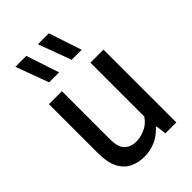

<svg xmlns="http://www.w3.org/2000/svg" viewBox="-239 -905 1013 1013"><g transform="rotate(-45 267.0 -399.0)"><path d="M222.5 9.5Q176.5 9.5 139.8 -8.5Q103 -26.5 82 -67.8Q61 -109 61 -178.5V-543.5H158V-184Q158 -123.5 183.2 -100.5Q208.5 -77.5 249 -77.5Q278.5 -77.5 313 -92.2Q347.5 -107 370.5 -141.5V-543.5H468V0H386.5L379.5 -58.5H374Q343.5 -24.5 304.5 -7.5Q265.5 9.5 222.5 9.5ZM311.5 -624 243.5 -808H325L386 -624ZM143 -624 75 -808H156.5L217.5 -624Z"/></g></svg>

Font: Encode Sans Semi Condensed Medium
Style: Regular
Weight: 500
Width: 4
Designer: Multiple Designers
Foundry: Impallari Type
Version: Version 3.000; ttfautohint (v1.8.3) -l 8 -r 50 -G 200 -x 14 